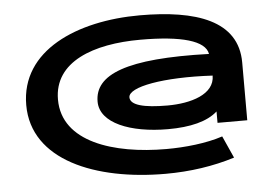

<svg xmlns="http://www.w3.org/2000/svg" viewBox="-48 -697 1096 772"><g transform="rotate(-5 500.0 -311.0)"><path d="M590 11C690 11 784 -3 870 -30L830 -119C764 -97 678 -88 602 -88C390 -88 185 -152 185 -324C185 -477 346 -535 536 -535C702 -535 797 -508 806 -454C471 -465 343 -411 343 -302C343 -215 464 -167 616 -167C706 -167 775 -184 816 -221V-175H936V-408C936 -578 769 -633 542 -633C289 -633 56 -534 56 -313C56 -90 308 11 590 11ZM622 -262C527 -262 472 -276 472 -308C472 -350 613 -377 813 -366C813 -290 716 -262 622 -262Z"/></g></svg>

Font: Inconsolata UltraExpanded
Style: Bold
Weight: 700
Width: 9
Monospace: yes
Designer: Raph Levien, Cyreal, Brenton Simpson
Foundry: Raph Levien, Cyreal, Google
Version: Version 3.100